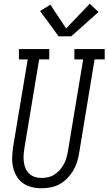

<svg xmlns="http://www.w3.org/2000/svg" viewBox="-20 -997 579 1025"><path d="M201 8Q174 8 148 1.5Q122 -5 101.5 -20Q81 -35 68 -57.5Q55 -80 49.5 -105.5Q44 -131 45 -158Q46 -185 50 -213L128 -680H81V-735H243V-680H189L110 -204Q107 -185 106 -166.5Q105 -148 107.5 -130.5Q110 -113 117 -97Q124 -81 136.5 -69.5Q149 -58 166 -52.5Q183 -47 202 -47Q219 -47 237 -51Q255 -55 270.5 -65Q286 -75 298.5 -89Q311 -103 320 -119Q329 -135 334 -152Q339 -169 342 -186L424 -680H377V-735H539V-680H485L402 -177Q398 -153 390.5 -129.5Q383 -106 369.5 -84Q356 -62 337.5 -43.5Q319 -25 296.5 -13Q274 -1 249.5 3.5Q225 8 201 8ZM293 -803 194 -938 249 -972 333 -845 459 -977 506 -933 360 -803Z"/></svg>

Font: Iosevka Slab Light
Style: Italic
Weight: 300
Italic angle: -9°
Monospace: yes
Designer: Belleve Invis
Foundry: Belleve Invis
Version: Version 11.1.1; ttfautohint (v1.8.3)